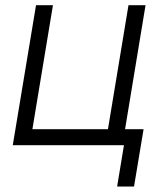

<svg xmlns="http://www.w3.org/2000/svg" viewBox="-20 -549 606 726"><path d="M28.3 0 116.2 -529.3H180.2L102.5 -60.5H388.2L465.8 -529.3H530.3L442.9 0ZM422.9 156.2 448.7 0H406.7L416.5 -60.5H522.9L486.8 156.2Z"/></svg>

Font: Inter 24pt Light
Style: Italic
Weight: 300
Italic angle: -9.3988°
Designer: Rasmus Andersson
Foundry: rsms
Version: Version 4.001;git-66647c0bb